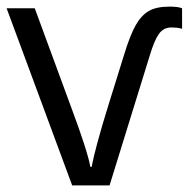

<svg xmlns="http://www.w3.org/2000/svg" viewBox="-20 -560 570 580"><path d="M432 -391Q446 -438 460 -457.5Q474 -477 497 -477Q518 -477 530 -473V-535Q518 -540 493 -540Q452 -540 430 -527Q407 -514 390 -484Q373 -454 355 -395L308 -244Q267 -112 257 -56H253Q244 -105 195 -236L85 -535H0L198 0H311Z"/></svg>

Font: OpenSansMMV
Style: Regular
Weight: 400
Designer: Steve Matteson
Foundry: Ascender Corporation
Version: Version 4.000